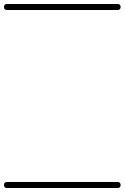

<svg xmlns="http://www.w3.org/2000/svg" viewBox="-35 -575 623 960"><path d="M0 -555Q138 -555 276.5 -555Q415 -555 553 -555Q568 -555 568 -540Q568 -525 553 -525Q415 -525 276.5 -525Q138 -525 0 -525Q-15 -525 -15 -540Q-15 -555 0 -555ZM0 335Q138 335 276.5 335Q415 335 553 335Q568 335 568 350Q568 365 553 365Q415 365 276.5 365Q138 365 0 365Q-15 365 -15 350Q-15 335 0 335Z"/></svg>

Font: FRB American Cursive Just Guidelines
Style: Italic
Weight: 400
Italic angle: -25°
Version: Version 2.0;Modular Font Editor K font №1